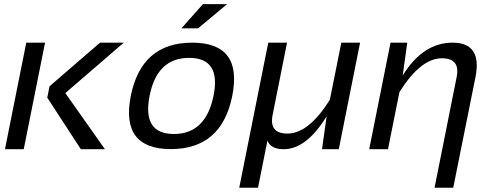

<svg xmlns="http://www.w3.org/2000/svg" viewBox="-20 -718 2381 924"><path d="M575.7 -512.7 294.4 -270 484.9 0H369.1L207.5 -248L218.3 -302.7L461.4 -512.7ZM196.8 -512.7 94.2 0H3.9L106.4 -512.7Z M816.9 -73.2Q970.7 -73.2 1007.8 -258.3Q1043.9 -439.5 890.1 -439.5Q736.3 -439.5 700.2 -258.3Q663.1 -73.2 816.9 -73.2ZM609.4 -256.3Q660.6 -512.7 904.8 -512.7Q1148.9 -512.7 1097.7 -256.3Q1046.4 -0.5 802.2 -0.5Q559.1 -0.5 609.4 -256.3ZM956.5 -698.2H1073.2L933.1 -581.5H853Z M1267.1 -41.5 1221.7 185.5H1131.3L1271 -512.7H1361.3L1292 -165Q1273.9 -75.2 1363.3 -75.2Q1465.3 -75.2 1567.4 -237.8L1622.6 -512.7H1712.9L1610.4 0H1529.8L1551.8 -158.2Q1454.6 0 1345.7 0Q1282.2 0 1267.1 -41.5Z M1756.8 0 1859.4 -512.7H1939.9L1918 -354.5Q2015.1 -512.7 2158.2 -512.7Q2301.3 -512.7 2268.1 -346.2L2161.1 185.5H2071.3L2177.7 -347.7Q2195.8 -437.5 2106.4 -437.5Q2004.4 -437.5 1902.3 -274.9L1847.2 0Z"/></svg>

Font: Sansation
Style: Italic
Weight: 400
Designer: Bernd Montag
Version: Version 1.301